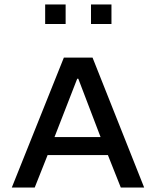

<svg xmlns="http://www.w3.org/2000/svg" viewBox="-20 -843 701 863"><path d="M183 -735H275V-823H183ZM389 -735H481V-823H389ZM33 0H136L194 -146H465L523 0H628L396 -584H267ZM225 -227 327 -489H332L432 -227Z"/></svg>

Font: Saira UNSAM Medium SC
Style: Regular
Weight: 500
Designer: Hector Gatti with collaboration of the Omnibus-Type team
Foundry: Omnibus-Type
Version: Version 1.072;PS 001.072;hotconv 1.0.88;makeotf.lib2.5.64775